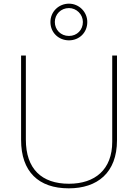

<svg xmlns="http://www.w3.org/2000/svg" viewBox="-20 -1017 752 1047"><path d="M356 -797C411 -797 456 -838 456 -897C456 -952 411 -997 356 -997C301 -997 255 -954 255 -897C255 -837 302 -797 356 -797ZM356 -821C311 -821 279 -855 279 -897C279 -939 312 -973 356 -973C397 -973 432 -939 432 -897C432 -855 401 -821 356 -821ZM618 -252V-714H592V-244C592 -92 498 -15 356 -15C207 -15 121 -96 121 -256V-714H95V-254C95 -81 190 10 355 10C510 10 618 -74 618 -252Z"/></svg>

Font: Noto Sans Syriac Eastern Thin
Style: Regular
Weight: 100
Designer: Patrick Giasson and the Monotype Design Team
Foundry: Monotype Imaging Inc.
Version: Version 3.001